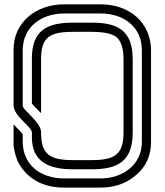

<svg xmlns="http://www.w3.org/2000/svg" viewBox="-20 -853 748 873"><path d="M41.7 -628.1V-375C41.7 -323.4 125 -277.8 125 -250V-229.2C125 -112.5 209.1 -83.3 312.5 -83.3H395.8C513.2 -83.3 583.3 -116.9 583.3 -251V-583.3C583.3 -716.7 513.4 -750 395.8 -750H312.5C197.1 -750 125 -717.5 125 -587.5V-382.3C128.1 -377.1 136.5 -368.8 147.9 -357.3L166.7 -338.5V-583.3C166.7 -683.3 205 -708.3 312.5 -708.3H395.8C449 -708.3 485.4 -701 506.3 -686.5C530.2 -668.8 541.7 -634.4 541.7 -583.3V-251C541.7 -150.3 501.6 -125 395.8 -125H312.5C206.9 -125 166.7 -150.2 166.7 -251C166.7 -266.5 159 -287.9 118.8 -328.1L91.7 -356.2C86.5 -362.5 83.3 -368.8 83.3 -375V-624C83.3 -733.2 171.9 -791.7 270.8 -791.7H437.5C543.9 -791.7 625 -729.5 625 -625V-208.3C625 -100.9 534.8 -41.7 437.5 -41.7H270.8C165.7 -41.7 83.3 -102.4 83.3 -209.4V-243.8H82.3C78.5 -250 44.2 -284.9 41.7 -287.5V-187.5C46.9 -157.3 54.2 -133.3 63.5 -113.5C88.8 -67.2 146.5 0 270.8 0H437.5C499 0 551 -17.7 593.8 -53.1C642.7 -91.7 666.7 -143.8 666.7 -208.3V-626C664.7 -752.6 567.3 -833.3 437.5 -833.3H270.8C143.7 -833.3 41.7 -751.3 41.7 -628.1Z"/></svg>

Font: Sportrop
Style: Regular
Weight: 500
Version: Version 0.9